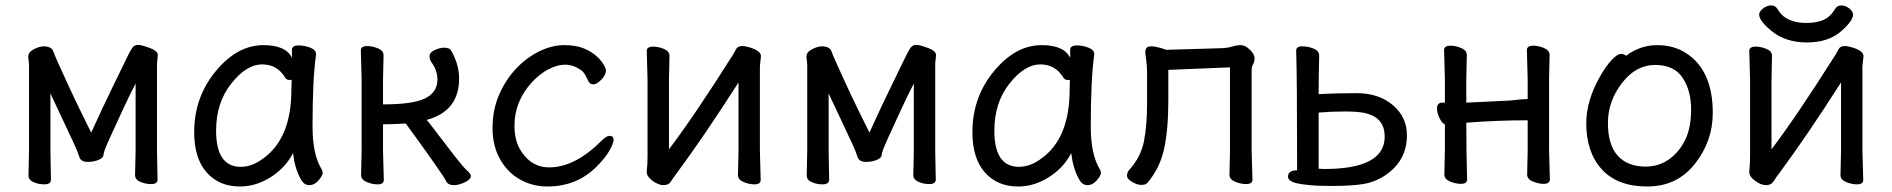

<svg xmlns="http://www.w3.org/2000/svg" viewBox="-20 -657 6907 701"><path d="M141.1 16.1Q121.1 16.1 102.5 8.1Q84 0 84 -16.1L85.9 -106V-421.9L83 -450.2L84 -457Q86.9 -469.2 106 -478.5Q125 -487.8 139.2 -487.8Q153.8 -487.8 162.8 -482.9Q171.9 -478 174.6 -469.5Q177.2 -460.9 189.7 -432.9Q202.1 -404.8 226.6 -351.8Q251 -298.8 274.9 -250Q298.8 -201.2 313 -172.9Q354 -263.2 391.6 -340.1Q429.2 -417 441.7 -443.1Q454.1 -469.2 462.2 -481.2Q470.2 -493.2 483.9 -493.2Q496.1 -493.2 526.1 -482.2Q556.2 -471.2 556.2 -456.1L553.2 -424.8V-106L555.2 -1Q555.2 15.1 531.2 15.1Q512.2 15.1 492.7 7.1Q473.1 -1 473.1 -18.1L475.1 -106V-352.1Q452.1 -308.1 428.5 -256.6Q404.8 -205.1 381.3 -154.1Q357.9 -103 357.9 -92Q357.9 -81.1 340.6 -73.5Q323.2 -65.9 300.8 -65.9Q275.9 -65.9 270 -83L263.2 -102.1Q259.8 -112.8 223.9 -188.5Q188 -264.2 164.1 -315.9V-106L166 -1Q166 16.1 141.1 16.1Z M858.9 -47.9Q900.9 -47.9 941.9 -79.1Q1043.9 -152.8 1043.9 -330.1L1044.9 -365.2H1036.1Q1026.9 -365.2 1022 -372.1Q993.2 -421.9 937 -421.9Q879.9 -421.9 824.5 -352.1Q769 -282.2 769 -180.2Q769 -47.9 858.9 -47.9ZM856 23.9Q779.8 23.9 734.4 -27.6Q689 -79.1 689 -174.8Q689 -301.8 767.6 -397Q846.2 -492.2 941.9 -492.2Q1023.9 -492.2 1045.9 -445.8V-475.1Q1045.9 -491.2 1070.8 -491.2Q1090.8 -491.2 1112.3 -483.2Q1133.8 -475.1 1133.8 -459V-457Q1121.1 -368.2 1121.1 -194.8Q1121.1 -91.8 1154.8 -38.1Q1158.2 -32.2 1158.2 -24.9Q1158.2 -16.1 1143.1 1.5Q1127.9 19 1108.9 19Q1088.9 19 1077.1 -4.9Q1056.2 -43 1049.8 -98.1Q1022 -43.9 968 -10Q914.1 23.9 856 23.9Z M1637.2 19Q1617.2 19 1609.4 5.9Q1601.6 -14.2 1461.4 -206.1Q1407.2 -203.1 1378.4 -203.1V-106L1381.3 0Q1381.3 16.1 1358.4 16.1Q1339.4 16.1 1318.8 7.6Q1298.3 -1 1298.3 -18.1L1300.3 -106V-366.2L1297.4 -473.1Q1297.4 -488.8 1321.3 -488.8Q1339.4 -488.8 1359.9 -480.5Q1380.4 -472.2 1380.4 -455.1L1378.4 -366.2V-275.9Q1489.3 -275.9 1533.2 -298.3Q1577.1 -320.8 1577.1 -366.2Q1577.1 -400.9 1554.2 -431.2Q1548.3 -439.9 1548.3 -452.1Q1548.3 -465.8 1567.4 -474.4Q1586.4 -482.9 1602.5 -482.9Q1620.6 -482.9 1626.5 -473.1Q1656.2 -422.9 1656.2 -370.1Q1656.2 -251 1537.6 -219.2L1536.1 -220.2Q1537.6 -220.2 1549.6 -205.1Q1561.5 -189.9 1614.5 -120.4Q1667.5 -50.8 1683.3 -36.4Q1699.2 -22 1699.2 -15.1Q1699.2 -2 1677.2 8.5Q1655.3 19 1637.2 19Z M1978.5 23.9Q1924.3 23.9 1878.9 -1.5Q1833.5 -26.9 1805.9 -75.4Q1778.3 -124 1778.3 -189.9Q1778.3 -254.9 1801.3 -308.8Q1824.2 -362.8 1861.8 -403.8Q1899.4 -444.8 1946.8 -468.5Q1994.1 -492.2 2039.6 -492.2Q2083.5 -492.2 2112.3 -480Q2141.1 -467.8 2158.7 -451.4Q2176.3 -435.1 2184.3 -420.4Q2192.4 -405.8 2192.4 -400.9Q2192.4 -382.8 2175.3 -366Q2158.2 -349.1 2147.5 -349.1Q2135.3 -349.1 2130.4 -356.9Q2123.5 -371.1 2116.5 -383.5Q2109.4 -396 2100.1 -401.9Q2072.3 -420.9 2043.5 -420.9Q2014.2 -420.9 1981.7 -403.6Q1949.2 -386.2 1921.4 -356Q1858.4 -286.1 1858.4 -199.2Q1858.4 -148.9 1876.5 -115.2Q1915.5 -45.9 1985.4 -45.9Q2079.1 -45.9 2177.2 -144Q2194.3 -161.1 2205.1 -161.1Q2220.2 -161.1 2220.2 -146Q2220.2 -134.8 2205.8 -108.4Q2191.4 -82 2161.1 -51.8Q2088.4 23.9 1978.5 23.9Z M2402.3 19Q2384.3 19 2362.8 3.4Q2341.3 -12.2 2341.3 -28.8V-30.8Q2344.2 -58.1 2344.2 -85.9V-363.8L2341.3 -471.2Q2341.3 -486.8 2365.2 -486.8Q2383.3 -486.8 2403.8 -478.5Q2424.3 -470.2 2424.3 -453.1L2422.4 -363.8V-111.8Q2515.1 -233.9 2657.2 -459Q2662.1 -466.8 2667.7 -477.8Q2673.3 -488.8 2689.5 -488.8Q2701.2 -488.8 2717.3 -483.9Q2758.3 -471.2 2758.3 -452.1L2754.4 -415V-106L2757.3 0Q2757.3 16.1 2734.4 16.1Q2715.3 16.1 2694.8 7.6Q2674.3 -1 2674.3 -18.1L2676.3 -106V-356Q2553.2 -163.1 2448.2 -21Q2438.5 -8.8 2429.9 5.1Q2421.4 19 2402.3 19Z M2982.4 16.1Q2962.4 16.1 2943.8 8.1Q2925.3 0 2925.3 -16.1L2927.2 -106V-421.9L2924.3 -450.2L2925.3 -457Q2928.2 -469.2 2947.3 -478.5Q2966.3 -487.8 2980.5 -487.8Q2995.1 -487.8 3004.2 -482.9Q3013.2 -478 3015.9 -469.5Q3018.6 -460.9 3031 -432.9Q3043.5 -404.8 3067.9 -351.8Q3092.3 -298.8 3116.2 -250Q3140.1 -201.2 3154.3 -172.9Q3195.3 -263.2 3232.9 -340.1Q3270.5 -417 3283 -443.1Q3295.4 -469.2 3303.5 -481.2Q3311.5 -493.2 3325.2 -493.2Q3337.4 -493.2 3367.4 -482.2Q3397.5 -471.2 3397.5 -456.1L3394.5 -424.8V-106L3396.5 -1Q3396.5 15.1 3372.6 15.1Q3353.5 15.1 3334 7.1Q3314.5 -1 3314.5 -18.1L3316.4 -106V-352.1Q3293.5 -308.1 3269.8 -256.6Q3246.1 -205.1 3222.7 -154.1Q3199.2 -103 3199.2 -92Q3199.2 -81.1 3181.9 -73.5Q3164.6 -65.9 3142.1 -65.9Q3117.2 -65.9 3111.3 -83L3104.5 -102.1Q3101.1 -112.8 3065.2 -188.5Q3029.3 -264.2 3005.4 -315.9V-106L3007.3 -1Q3007.3 16.1 2982.4 16.1Z M3700.2 -47.9Q3742.2 -47.9 3783.2 -79.1Q3885.3 -152.8 3885.3 -330.1L3886.2 -365.2H3877.4Q3868.2 -365.2 3863.3 -372.1Q3834.5 -421.9 3778.3 -421.9Q3721.2 -421.9 3665.8 -352.1Q3610.4 -282.2 3610.4 -180.2Q3610.4 -47.9 3700.2 -47.9ZM3697.3 23.9Q3621.1 23.9 3575.7 -27.6Q3530.3 -79.1 3530.3 -174.8Q3530.3 -301.8 3608.9 -397Q3687.5 -492.2 3783.2 -492.2Q3865.2 -492.2 3887.2 -445.8V-475.1Q3887.2 -491.2 3912.1 -491.2Q3932.1 -491.2 3953.6 -483.2Q3975.1 -475.1 3975.1 -459V-457Q3962.4 -368.2 3962.4 -194.8Q3962.4 -91.8 3996.1 -38.1Q3999.5 -32.2 3999.5 -24.9Q3999.5 -16.1 3984.4 1.5Q3969.2 19 3950.2 19Q3930.2 19 3918.5 -4.9Q3897.5 -43 3891.1 -98.1Q3863.3 -43.9 3809.3 -10Q3755.4 23.9 3697.3 23.9Z M4146.5 18.1Q4131.8 18.1 4113.3 7.1Q4094.7 -3.9 4094.7 -15.1Q4094.7 -24.9 4100.6 -34.2Q4145.5 -83 4156.7 -141.6Q4168 -200.2 4168 -280.8V-387.2Q4168 -417 4164.8 -438Q4161.6 -459 4161.6 -466.8Q4161.6 -476.1 4165.8 -481.9Q4169.9 -487.8 4184.6 -487.8Q4196.8 -487.8 4217.8 -481.9L4237.8 -475.1L4437.5 -481Q4462.9 -481.9 4479.2 -487.1Q4495.6 -492.2 4510.7 -492.2Q4525.9 -492.2 4543.2 -475.6Q4560.5 -459 4560.5 -444.8Q4560.5 -432.1 4555.2 -422.6Q4549.8 -413.1 4549.8 -401.9V-106.9L4552.7 -1Q4552.7 15.1 4529.8 15.1Q4510.7 15.1 4489.7 6.6Q4468.8 -2 4468.8 -19L4470.7 -106.9V-411.1L4245.6 -401.9V-291Q4245.6 -184.1 4230.2 -113.5Q4214.8 -43 4168.9 11.2Q4162.6 18.1 4146.5 18.1Z M4814.5 -40Q5035.6 -40 5035.6 -158.2Q5035.6 -224.1 4971.7 -242.2Q4944.8 -250 4893.3 -250Q4841.8 -250 4794.4 -246.1V-41ZM4840.8 22 4790.5 21Q4727.5 17.1 4705.1 9.5Q4682.6 2 4682.6 -12.2Q4682.6 -35.2 4715.8 -35.2Q4715.8 -375 4712.4 -472.2Q4712.4 -487.8 4734.1 -487.8Q4755.9 -487.8 4776.1 -479.5Q4796.4 -471.2 4796.4 -454.1Q4794.4 -379.9 4794.4 -313Q4852.5 -316.9 4933.1 -316.9Q5013.7 -316.9 5065.2 -273.4Q5116.7 -230 5116.7 -163.1Q5116.7 -69.8 5037.6 -17.1Q5000.5 7.8 4957 14.9Q4913.6 22 4840.8 22Z M5615.7 14.2Q5596.7 14.2 5576.2 5.6Q5555.7 -2.9 5555.7 -20L5557.6 -107.9V-217.8Q5444.3 -217.8 5333.5 -209Q5333.5 -108.9 5336.4 -2Q5336.4 14.2 5313.5 14.2Q5294.4 14.2 5273.9 5.6Q5253.4 -2.9 5253.4 -20L5255.4 -107.9V-203.1Q5245.6 -206.1 5236.1 -225.1Q5226.6 -244.1 5226.6 -261.2Q5226.6 -282.2 5245.6 -282.2H5255.4V-367.2L5252.4 -474.1Q5252.4 -490.2 5276.4 -490.2Q5294.4 -490.2 5314.9 -481.7Q5335.4 -473.1 5335.4 -456.1L5333.5 -367.2V-282.2L5493.7 -290Q5507.3 -291 5522.5 -293Q5537.6 -294.9 5547.4 -294.9Q5557.6 -294.9 5557.6 -295.9V-367.2L5554.7 -474.1Q5554.7 -490.2 5578.6 -490.2Q5596.7 -490.2 5617.2 -481.7Q5637.7 -473.1 5637.7 -456.1L5635.7 -367.2V-107.9L5638.7 -2Q5638.7 14.2 5615.7 14.2Z M5988.3 -48.8Q6035.6 -48.8 6072.5 -74.5Q6109.4 -100.1 6131.8 -144.5Q6154.3 -189 6154.3 -257.8Q6154.3 -326.2 6123.3 -373Q6092.3 -419.9 6022.5 -419.9Q5952.6 -419.9 5901.6 -353.5Q5850.6 -287.1 5850.6 -208Q5850.6 -127.9 5886.5 -88.4Q5922.4 -48.8 5988.3 -48.8ZM5994.6 23.9Q5885.3 23.9 5828.4 -38.6Q5771.5 -101.1 5771.5 -207Q5771.5 -289.1 5821.3 -377Q5842.3 -414.1 5863.3 -437Q5884.3 -460 5898.4 -460Q5911.6 -460 5916.5 -453.1Q5968.3 -492.2 6030.3 -492.2Q6092.3 -492.2 6137.7 -461.9Q6233.4 -398.9 6233.4 -245.1Q6233.4 -141.1 6168 -58.6Q6102.5 23.9 5994.6 23.9Z M6427.7 19Q6409.7 19 6388.2 3.4Q6366.7 -12.2 6366.7 -28.8V-30.8Q6369.6 -58.1 6369.6 -85.9V-363.8L6366.7 -471.2Q6366.7 -486.8 6390.6 -486.8Q6408.7 -486.8 6429.2 -478.5Q6449.7 -470.2 6449.7 -453.1L6447.8 -363.8V-111.8Q6540.5 -233.9 6682.6 -459Q6687.5 -466.8 6693.1 -477.8Q6698.7 -488.8 6714.8 -488.8Q6726.6 -488.8 6742.7 -483.9Q6783.7 -471.2 6783.7 -452.1L6779.8 -415V-106L6782.7 0Q6782.7 16.1 6759.8 16.1Q6740.7 16.1 6720.2 7.6Q6699.7 -1 6699.7 -18.1L6701.7 -106V-356Q6578.6 -163.1 6473.6 -21Q6463.9 -8.8 6455.3 5.1Q6446.8 19 6427.7 19ZM6576.7 -502Q6498.5 -502 6446.8 -544.9Q6402.8 -581.1 6402.8 -604Q6402.8 -615.2 6417.2 -626.2Q6431.6 -637.2 6446.8 -637.2Q6461.9 -637.2 6469.7 -624Q6498.5 -573.2 6574.7 -573.2Q6611.8 -573.2 6637.2 -584.2Q6662.6 -595.2 6679.7 -624Q6687.5 -637.2 6703.6 -637.2Q6717.8 -637.2 6731.7 -626.2Q6745.6 -615.2 6745.6 -604Q6745.6 -580.1 6699.7 -541Q6653.8 -502 6576.7 -502Z"/></svg>

Font: LXGW WenKai GB Screen
Style: Regular
Weight: 400
Designer: LXGW / Fontworks Inc.
Foundry: LXGW / Fontworks Inc.
Version: Version 1.321;February 19, 2024;FontCreator 14.0.0.2901 64-b